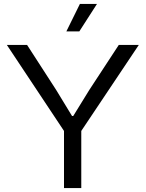

<svg xmlns="http://www.w3.org/2000/svg" viewBox="-20 -958 742 978"><path d="M306 0V-291L15 -729H118L266 -500L347 -367H353L435 -500L585 -729H687L394 -291V0ZM318 -798 387 -938H474L384 -798Z"/></svg>

Font: Mona Sans SemiExpanded
Style: Regular
Weight: 400
Width: 6
Designer: Deni Anggara
Foundry: GitHub
Version: Version 2.000